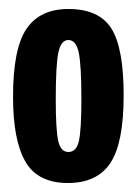

<svg xmlns="http://www.w3.org/2000/svg" viewBox="-20 -687 304 427"><path d="M131 -280Q64 -280 36.5 -327.5Q9 -375 9 -472Q9 -579 39 -623Q69 -667 132 -667Q200 -667 227.5 -624Q255 -581 255 -475Q255 -369 225.5 -324.5Q196 -280 131 -280ZM132 -349Q150 -349 155.5 -373.5Q161 -398 161 -467Q161 -543 155 -570.5Q149 -598 132 -598Q116 -598 110 -571Q104 -544 104 -466Q104 -398 109.5 -373.5Q115 -349 132 -349Z"/></svg>

Font: Bricolage Grotesque 96pt Condensed SemiBold
Style: Regular
Weight: 600
Width: 3
Designer: Mathieu Triay
Foundry: Atelier Triay
Version: Version 1.001; ttfautohint (v1.8.4.7-5d5b);gftools[0.9.33.de